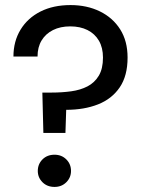

<svg xmlns="http://www.w3.org/2000/svg" viewBox="-20 -732 566 757"><path d="M151 -208 147 -367H183Q224 -367 260.5 -372Q297 -377 325 -391.5Q353 -406 369.5 -433.5Q386 -461 386 -505Q386 -544 370 -571.5Q354 -599 325 -613.5Q296 -628 257 -628Q218 -628 189 -613.5Q160 -599 144 -572.5Q128 -546 128 -509H33Q33 -569 61 -615Q89 -661 139.5 -686.5Q190 -712 258 -712Q323 -712 374 -687Q425 -662 454 -616Q483 -570 483 -505Q483 -433 452 -387.5Q421 -342 366.5 -320.5Q312 -299 241 -299L238 -208ZM195 5Q166 5 147.5 -13.5Q129 -32 129 -58Q129 -85 147.5 -103.5Q166 -122 195 -122Q223 -122 241.5 -103.5Q260 -85 260 -58Q260 -32 241.5 -13.5Q223 5 195 5Z"/></svg>

Font: DM Sans 17pt Medium
Style: Regular
Weight: 500
Version: Version 4.004;gftools[0.9.30]